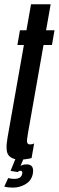

<svg xmlns="http://www.w3.org/2000/svg" viewBox="-34 -742 276 900"><path d="M59 6Q22.5 6 6.2 -14.2Q-10 -34.5 1.5 -98L78 -531H47.5L59.5 -600H90L111.5 -722H203.5L182 -600H221.5L209.5 -531H170L97 -117Q90.5 -82.5 93.5 -73.8Q96.5 -65 106.5 -65Q118 -65 126 -69.5L114 -1Q86.5 6 59 6ZM26.5 137.5Q3.5 137.5 -14 132.5L4.5 92.5Q15.5 96.5 33 96.5Q65.5 96.5 70 73Q73 58.5 62 58.5Q54 58.5 49.5 64.5L15.5 59L39.5 0H77.5L62 36Q73.5 28.5 90.5 28.5Q127.5 28.5 120 71.5Q114.5 103.5 86.8 120.5Q59 137.5 26.5 137.5Z"/></svg>

Font: Anybody UltraCondensed Medium
Style: Italic
Weight: 500
Width: 1
Italic angle: -10°
Designer: Tyler Finck
Foundry: Etcetera Type Company
Version: Version 1.010; ttfautohint (v1.8.3) -l 8 -r 50 -G 200 -x 14 